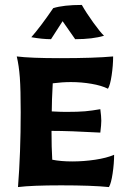

<svg xmlns="http://www.w3.org/2000/svg" viewBox="-20 -756 511 779"><path d="M64 -300Q64 -393 60.5 -441Q57 -489 48 -527Q104 -520 223 -520Q363 -520 439 -527Q439 -491 433 -450.5Q427 -410 418 -396Q392 -409 351 -416Q310 -423 268 -423Q232 -423 194 -418Q190 -346 190 -304Q228 -302 247 -302Q298 -302 325.5 -304.5Q353 -307 387 -313Q391 -283 391 -266Q391 -250 387 -218Q261 -225 189 -225Q189 -158 192 -108Q227 -101 273 -101Q320 -101 366.5 -108Q413 -115 443 -128Q443 -93 437 -52.5Q431 -12 422 3Q353 -4 228 -4Q109 -4 53 3Q64 -136 64 -300ZM107 -605Q144 -647 196 -723Q238 -736 312 -736Q330 -704 358.5 -664.5Q387 -625 402 -611Q356 -597 285 -597L234 -670L187 -597Q152 -597 107 -605Z"/></svg>

Font: Mirza
Style: Bold
Weight: 700
Designer: Arabic design by Kourosh Beigpour, Latin design by Eduardo Tunni, engineering by Lasse Fister
Version: Version 1.0010g